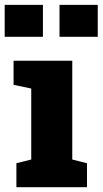

<svg xmlns="http://www.w3.org/2000/svg" viewBox="-46 -782 429 802"><path d="M22.5 0V-100.1L84.5 -115.7V-412.1L10.7 -427.7V-528.3H255.9V-115.7L317.4 -100.1V0ZM202.6 -628.4V-761.7H362.3V-628.4ZM-26.4 -628.4V-761.7H133.3V-628.4Z"/></svg>

Font: Roboto Slab Black
Style: Regular
Weight: 900
Designer: Google
Version: Version 2.000; ttfautohint (v1.8.1.43-b0c9)